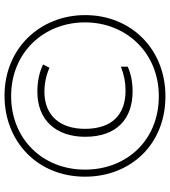

<svg xmlns="http://www.w3.org/2000/svg" viewBox="30 -792 770 871"><g transform="rotate(-90 415.5 -357.0)"><path d="M414 8C628 8 782 -148 782 -356C782 -559 633 -722 416 -722C209 -722 49 -573 49 -357C49 -151 194 8 414 8ZM414 -22C214 -22 81 -168 81 -357C81 -549 220 -692 415 -692C613 -692 749 -543 749 -357C749 -171 612 -22 414 -22ZM436 -141C477 -141 514 -148 548 -163V-194C509 -179 476 -173 439 -173C331 -173 266 -234 266 -357C266 -472 328 -541 434 -541C475 -541 512 -532 543 -518L558 -547C523 -564 482 -573 434 -573C306 -573 230 -489 230 -356C230 -215 309 -141 436 -141Z"/></g></svg>

Font: Noto Sans Gujarati Condensed ExtraLight
Style: Regular
Weight: 200
Width: 3
Designer: Jelle Bosma - Monotype Design Team, Universal Thirst
Foundry: Monotype Imaging Inc.
Version: Version 2.106